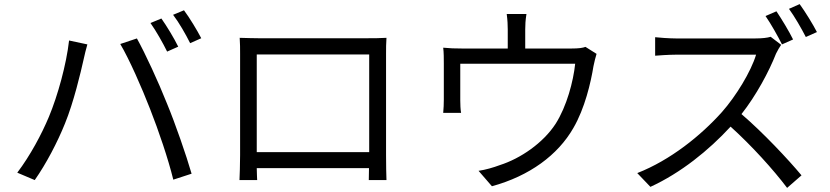

<svg xmlns="http://www.w3.org/2000/svg" viewBox="-20 -869 4040 934"><path d="M765 -779 712 -757C739 -719 773 -659 793 -618L847 -642C827 -683 790 -744 765 -779ZM875 -819 822 -797C851 -759 883 -703 905 -659L959 -683C940 -720 902 -783 875 -819ZM218 -301C183 -217 127 -112 64 -29L149 7C205 -73 259 -176 296 -268C338 -370 373 -518 387 -581C391 -602 399 -631 405 -653L316 -672C303 -556 261 -404 218 -301ZM710 -339C752 -232 798 -97 823 5L912 -24C886 -114 833 -267 792 -366C750 -472 686 -610 646 -682L565 -655C609 -581 670 -442 710 -339Z M1146 -685C1148 -661 1148 -630 1148 -607V-115C1148 -80 1146 -6 1145 7H1231C1230 -1 1230 -25 1229 -51H1775C1775 -24 1774 0 1774 7H1860C1859 -4 1858 -82 1858 -114V-607C1858 -632 1858 -660 1860 -685C1830 -683 1794 -683 1772 -683H1235C1212 -683 1185 -684 1146 -685ZM1229 -604H1776V-129H1229Z M2541 -801H2445C2449 -770 2450 -747 2450 -726V-633H2229C2194 -633 2165 -634 2136 -637C2139 -615 2139 -581 2139 -560V-384C2139 -365 2138 -338 2136 -320H2223C2220 -336 2219 -362 2219 -380V-559H2778C2769 -473 2737 -352 2683 -267C2622 -173 2512 -98 2412 -66C2380 -54 2342 -43 2308 -38L2373 37C2556 -13 2694 -115 2769 -246C2825 -342 2854 -467 2867 -547C2871 -566 2877 -592 2882 -607L2828 -641C2815 -636 2796 -633 2759 -633H2535V-726C2535 -747 2536 -770 2541 -801Z M3757 -814 3704 -791C3731 -752 3764 -693 3784 -653L3838 -677C3819 -716 3782 -777 3757 -814ZM3870 -849 3818 -826C3845 -789 3878 -732 3900 -689L3954 -713C3935 -750 3897 -812 3870 -849ZM3780 -651 3729 -690C3713 -685 3687 -682 3654 -682H3268C3238 -682 3181 -686 3167 -688V-598C3178 -599 3233 -603 3268 -603H3658C3633 -520 3560 -401 3492 -324C3389 -209 3241 -90 3080 -27L3144 40C3292 -28 3427 -137 3534 -253C3636 -161 3742 -44 3809 45L3879 -16C3814 -94 3692 -224 3587 -314C3658 -404 3721 -521 3755 -608C3761 -621 3774 -643 3780 -651Z"/></svg>

Font: Source Han Sans HK
Style: Regular
Weight: 400
Designer: Ryoko NISHIZUKA 西塚涼子 (kana, bopomofo & ideographs); Paul D. Hunt (Latin, Greek & Cyrillic); Sandoll Communications 산돌커뮤니
Foundry: Adobe
Version: Version 2.000;hotconv 1.0.107;makeotfexe 2.5.65593